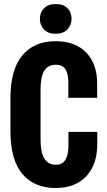

<svg xmlns="http://www.w3.org/2000/svg" viewBox="-20 -928 532 959"><path d="M32.2 -272.9Q32.2 -129.4 91.8 -59.1Q151.4 11.2 257.8 11.2Q355.5 11.2 410.6 -47.4Q465.8 -106 465.8 -208V-269.5H321.8V-194.3Q320.8 -152.3 305.9 -128.7Q291 -105 258.3 -105Q221.7 -105 202.1 -135.3Q182.6 -165.5 182.6 -231.9V-479.5Q182.6 -544.9 201.2 -574.7Q219.7 -604.5 258.3 -604.5Q292.5 -604.5 306.9 -581.8Q321.3 -559.1 321.3 -518.1V-439.5H465.3V-510.3Q465.3 -608.9 410.6 -665.5Q356 -722.2 257.8 -722.2Q150.4 -722.2 91.3 -651.1Q32.2 -580.1 32.2 -438.5ZM179.2 -834.5Q179.2 -803.2 199.2 -781.2Q219.2 -759.3 257.3 -759.3Q295.9 -759.3 316.7 -781Q337.4 -802.7 337.4 -834.5Q337.4 -865.7 317.4 -886.7Q297.4 -907.7 258.3 -907.7Q220.2 -907.7 199.7 -886.5Q179.2 -865.2 179.2 -834.5Z"/></svg>

Font: Roboto Flex
Style: wght 700 wdth 25 opsz 34 GRAD 0.00 slnt 0.00 XTRA 468 XOPQ 96 YOPQ 79 YTLC 514 YTUC 712 YTAS 750 YTDE -203.00 YTFI 738
Weight: 700
Width: 1
Designer: Berlow after Robertson
Foundry: Google
Version: Version 3.100